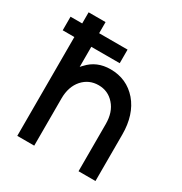

<svg xmlns="http://www.w3.org/2000/svg" viewBox="-165 -821 891 942"><g transform="rotate(30 281.0 -350.0)"><path d="M509 0V-264Q509 -319 494.5 -364.5Q480 -410 451 -444Q392 -512 300 -512Q222 -512 174 -459Q171 -456 168 -453Q165 -450 162 -446V-700H66V0H162V-267Q162 -334 198 -375Q234 -415 288 -415Q342 -415 377 -375Q413 -335 413 -267V0ZM0 -560H323V-637H0Z"/></g></svg>

Font: Unageo
Style: Medium
Weight: 500
Designer: Richard Sepsi
Foundry: Richard Sepsi
Version: Version 2.000